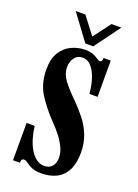

<svg xmlns="http://www.w3.org/2000/svg" viewBox="-132 -723 568 791"><g transform="rotate(20 152.0 -327.5)"><path d="M154 11Q126 11 110.2 3.8Q94.5 -3.5 85.5 -10.8Q76.5 -18 68.5 -18Q61.5 -18 58.8 -13.5Q56 -9 56 0H26V-163.5H61.5Q64.5 -137 72 -111.5Q79.5 -86 91.2 -66Q103 -46 118.8 -34Q134.5 -22 153 -22Q170 -22 180.2 -29Q190.5 -36 195.5 -47.8Q200.5 -59.5 200.5 -74.5Q200.5 -95.5 190.8 -117Q181 -138.5 163.8 -161.2Q146.5 -184 122.5 -208Q82 -250.5 54.5 -294.2Q27 -338 27 -400.5Q27 -446 45 -474.5Q63 -503 91.5 -516.2Q120 -529.5 151 -529.5Q173 -529.5 186.5 -523.8Q200 -518 208.2 -512Q216.5 -506 222.5 -506Q227.5 -506 230 -510Q232.5 -514 233 -523.5H264V-364.5H228.5Q226.5 -387.5 221 -411Q215.5 -434.5 206 -453.5Q196.5 -472.5 183.2 -484Q170 -495.5 152.5 -495.5Q129 -495.5 116.5 -478.2Q104 -461 104 -436.5Q104 -407 124.5 -379.8Q145 -352.5 180 -318.5Q206.5 -292 229 -263.5Q251.5 -235 265 -200.8Q278.5 -166.5 278.5 -124Q278.5 -77 262.8 -47Q247 -17 218.8 -3Q190.5 11 154 11ZM141.5 -554 58.5 -666H101L158.5 -590.5L215.5 -666H258.5L176 -554Z"/></g></svg>

Font: Imbue 24pt
Style: Bold
Weight: 700
Designer: Tyler Finck
Foundry: Etcetera Type Company
Version: Version 1.102